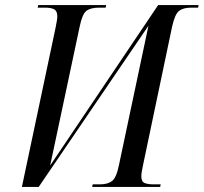

<svg xmlns="http://www.w3.org/2000/svg" viewBox="-20 -734 800 754"><path d="M198 -624Q201 -639 203 -650.5Q205 -662 205 -670Q205 -691 192.5 -697.5Q180 -704 157 -704H128L130 -714H397L395 -704H369Q336 -704 319.5 -691.5Q303 -679 293 -630L177 -84L601 -714H760L758 -704H731Q700 -704 683.5 -691.5Q667 -679 656 -630L542 -87Q539 -72 537 -61Q535 -50 535 -42Q535 -21 547.5 -15.5Q560 -10 584 -10H611L609 0H342L344 -10H372Q403 -10 420 -23Q437 -36 447 -85L563 -633L132 0H66Z"/></svg>

Font: Noto Serif Display Condensed
Style: Italic
Weight: 400
Width: 3
Italic angle: -12°
Designer: Monotype Design Team
Foundry: Monotype Imaging Inc.
Version: Version 2.009